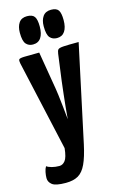

<svg xmlns="http://www.w3.org/2000/svg" viewBox="-145 -755 619 1002"><g transform="rotate(-15 164.5 -253.5)"><path d="M81 193Q26 193 7.5 178.5Q-11 164 -11 143Q-11 128 -7.5 110.5Q-4 93 3 82Q12 89 30.5 94Q49 99 71 99Q89 99 102.5 82Q116 65 121 16L12 -471Q9 -486 12 -492Q15 -498 39.5 -499Q64 -500 122 -500L151 -327Q157 -294 161.5 -259Q166 -224 169 -193.5Q172 -163 174 -144Q176 -125 176 -125Q176 -125 177.5 -144Q179 -163 182 -193Q185 -223 189 -258.5Q193 -294 197 -327L216 -469Q218 -485 224 -491Q230 -497 254.5 -498.5Q279 -500 335 -500L223 23Q209 88 191.5 125.5Q174 163 148 178Q122 193 81 193ZM102 -549Q79 -549 65 -565Q51 -581 51 -626Q51 -659 65 -679.5Q79 -700 109 -700Q138 -700 149 -684.5Q160 -669 160 -631Q160 -592 145.5 -570.5Q131 -549 102 -549ZM232 -549Q208 -549 194 -565Q180 -581 180 -626Q180 -659 194.5 -679.5Q209 -700 239 -700Q268 -700 278.5 -684.5Q289 -669 289 -631Q289 -592 274.5 -570.5Q260 -549 232 -549Z"/></g></svg>

Font: Yanone Kaffeesatz ExtraLight
Style: Bold
Weight: 700
Version: Version 2.003